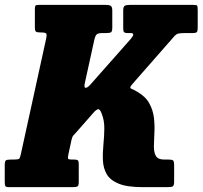

<svg xmlns="http://www.w3.org/2000/svg" viewBox="-56 -770 834 790"><path d="M-36.5 -22.5V-90Q-36.5 -106.5 -31.8 -110Q-27 -113.5 -11 -113.5H1.5Q19.5 -113.5 23 -117Q26.5 -120.5 29.5 -134.5L134 -611.5Q137.5 -628.5 133.8 -632.5Q130 -636.5 110 -636.5Q97.5 -636.5 92.5 -639.5Q87.5 -642.5 87.5 -656.5V-733.5Q87.5 -744 90.5 -747Q93.5 -750 104 -750H378Q393 -750 399.5 -746Q406 -742 406 -726V-657Q406 -641.5 401.5 -637.8Q397 -634 382 -634H365Q347 -634 341.2 -627.8Q335.5 -621.5 332.5 -608L293 -428Q289 -410.5 295.5 -408.8Q302 -407 315.5 -421.5L483 -611Q502 -634 481.5 -634H470Q457.5 -634 454.2 -638Q451 -642 451 -653.5V-727Q451 -743.5 458.2 -746.8Q465.5 -750 480.5 -750H736.5Q752.5 -750 755 -746.8Q757.5 -743.5 757.5 -728V-657Q757.5 -643 754.2 -638.5Q751 -634 737 -634H705Q686.5 -634 677.5 -631.8Q668.5 -629.5 660 -619.5L492.5 -428.5Q481 -415.5 480.2 -411Q479.5 -406.5 487 -403.8Q494.5 -401 508.5 -392.5Q543.5 -372.5 558.8 -344Q574 -315.5 577.5 -284.2Q581 -253 579.2 -222.8Q577.5 -192.5 577.2 -167.8Q577 -143 585.5 -128.2Q594 -113.5 619 -113.5H637.5Q652.5 -113.5 656.5 -109.5Q660.5 -105.5 660.5 -90V-24Q660.5 -7 655.2 -3.5Q650 0 634 0H530.5Q466.5 0 431.8 -14.5Q397 -29 383 -53.5Q369 -78 367.5 -109.5Q366 -141 369.5 -175Q373 -209 373.2 -242.2Q373.5 -275.5 362 -303.5Q355 -322.5 347 -320.5Q339 -318.5 327.5 -305L259 -227Q252 -219 246.8 -213.8Q241.5 -208.5 238.5 -195.5L225.5 -135.5Q222.5 -121 223.8 -117.2Q225 -113.5 243 -113.5H249.5Q260.5 -113.5 264.2 -110.2Q268 -107 268 -96V-21Q268 -5 262.2 -2.5Q256.5 0 241.5 0H-18.5Q-32 0 -34.2 -4.5Q-36.5 -9 -36.5 -22.5Z"/></svg>

Font: Besley* Condensed Heavy
Style: Italic
Weight: 800
Width: 3
Italic angle: -13°
Designer: Owen Earl
Foundry: indestructible type*
Version: Version 3.000; ttfautohint (v1.8.3)